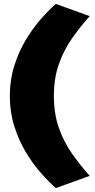

<svg xmlns="http://www.w3.org/2000/svg" viewBox="-20 -811 481 976"><path d="M264 145Q228.5 114 188 68.2Q147.5 22.5 111.5 -37.2Q75.5 -97 52.8 -168.8Q30 -240.5 30 -323Q30 -405.5 52.8 -477.2Q75.5 -549 111.5 -608.8Q147.5 -668.5 188 -714.5Q228.5 -760.5 264 -791L436 -729Q385.5 -672.5 344.2 -613Q303 -553.5 278.5 -483Q254 -412.5 254 -323Q254 -233.5 278.5 -163Q303 -92.5 344.2 -33Q385.5 26.5 436 83Z"/></svg>

Font: Commissioner Flair Black
Style: Regular
Weight: 900
Designer: Kostas Bartsokas
Foundry: Kostas Bartsokas
Version: Version 1.000; ttfautohint (v1.8.3)